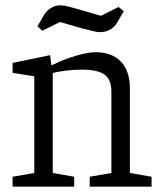

<svg xmlns="http://www.w3.org/2000/svg" viewBox="-20 -697 609 717"><path d="M27 0V-37L108 -51V-412L27 -425V-462L167 -491L172 -454H175Q217 -475 262.5 -488.5Q308 -502 336 -502Q398 -502 431.5 -467Q465 -432 465 -367V-51L546 -37V0H315V-37L396 -51V-355Q396 -399 371 -418Q346 -437 284 -437Q256 -437 224 -433Q192 -429 177 -424V-51L257 -37V0ZM355 -577Q341 -577 323 -582Q305 -587 286 -591L204 -615L138 -582L120 -599L145 -642Q154 -657 170 -667Q186 -677 205 -677Q220 -677 237.5 -672Q255 -667 274 -662L357 -638L423 -671L442 -655L417 -612Q408 -596 391 -586.5Q374 -577 355 -577Z"/></svg>

Font: Faustina Light Light
Style: Regular
Weight: 300
Version: Version 1.200